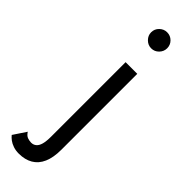

<svg xmlns="http://www.w3.org/2000/svg" viewBox="-371 -708 931 931"><g transform="rotate(45 94.5 -242.5)"><path d="M65 -650Q65 -628 81.5 -611.5Q98 -595 120 -595Q143 -595 159 -611.5Q175 -628 175 -650Q175 -673 159 -689Q143 -705 120 -705Q98 -705 81.5 -689Q65 -673 65 -650ZM-17 114 -61 180Q-53 190 -41 199Q-29 208 -11.5 214Q6 220 27 220Q69 220 99 202.5Q129 185 144.5 149.5Q160 114 160 60V-460H80V50Q80 83 74.5 102.5Q69 122 58 131Q47 140 32 140Q20 140 7 135.5Q-6 131 -17 114Z"/></g></svg>

Font: Jost* Book
Style: Regular
Weight: 400
Version: Version 3.000